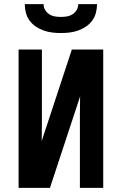

<svg xmlns="http://www.w3.org/2000/svg" viewBox="-20 -910 590 930"><path d="M70 0V-670H183V-402Q183 -358 183 -314Q183 -270 182 -227L328 -670H480V0H367V-268Q367 -312 367 -356Q367 -400 368 -443L222 0ZM275 -750Q254 -750 233 -752.5Q212 -755 192 -762Q172 -769 154 -781Q136 -793 123.5 -810Q111 -827 105.5 -848Q100 -869 100 -890H191Q191 -875 198.5 -862Q206 -849 218.5 -841Q231 -833 245.5 -830.5Q260 -828 275 -828Q290 -828 304.5 -830.5Q319 -833 331.5 -841Q344 -849 351.5 -862Q359 -875 359 -890H450Q450 -869 444.5 -848Q439 -827 426.5 -810Q414 -793 396 -781Q378 -769 358 -762Q338 -755 317 -752.5Q296 -750 275 -750Z"/></svg>

Font: Lode Term
Style: Bold
Weight: 700
Monospace: yes
Designer: Belleve Invis
Foundry: Belleve Invis
Version: Version 29.2.0